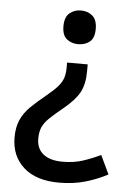

<svg xmlns="http://www.w3.org/2000/svg" viewBox="-53 -586 553 817"><g transform="rotate(5 223.5 -177.0)"><path d="M308 -291Q308 -236 289 -200.5Q270 -165 221 -125Q185 -96 164 -75.5Q143 -55 134.5 -35Q126 -15 126 13Q126 56 155 79Q184 102 237 102Q285 102 323.5 89.5Q362 77 399 59L437 139Q394 162 343 177Q292 192 230 192Q132 192 78.5 144Q25 96 25 16Q25 -27 39 -58.5Q53 -90 79.5 -116Q106 -142 143 -172Q175 -198 191.5 -217Q208 -236 214 -255Q220 -274 220 -300V-320H308ZM329 -473Q329 -434 309 -418Q289 -402 259 -402Q232 -402 211.5 -418Q191 -434 191 -473Q191 -512 211.5 -529Q232 -546 259 -546Q289 -546 309 -529Q329 -512 329 -473Z"/></g></svg>

Font: Noto Sans Sinhala Medium
Style: Regular
Weight: 500
Designer: Jelle Bosma - Monotype Design Team
Foundry: Monotype Imaging Inc.
Version: Version 2.006; ttfautohint (v1.8.4.7-5d5b)